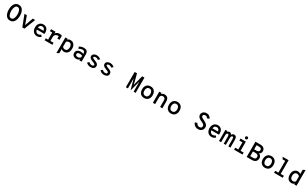

<svg xmlns="http://www.w3.org/2000/svg" viewBox="649 -4075 12253 7631"><g transform="rotate(30 6776.0 -260.0)"><path d="M308 12Q239.5 12 191 -18.2Q142.5 -48.5 112 -100Q81.5 -151.5 67.2 -216.2Q53 -281 53 -350Q53 -419 67.2 -483.8Q81.5 -548.5 112 -600Q142.5 -651.5 191 -681.8Q239.5 -712 308 -712Q376.5 -712 425.2 -681.8Q474 -651.5 504.5 -600Q535 -548.5 549.5 -483.8Q564 -419 564 -350Q564 -281 549.5 -216.2Q535 -151.5 504.5 -100Q474 -48.5 425.2 -18.2Q376.5 12 308 12ZM308 -88.5Q346.5 -88.5 374 -111Q401.5 -133.5 418.8 -171Q436 -208.5 444.2 -255.2Q452.5 -302 452.5 -350Q452.5 -402 444.2 -448.8Q436 -495.5 419 -532.2Q402 -569 374.5 -590.2Q347 -611.5 308 -611.5Q269.5 -611.5 242 -589.2Q214.5 -567 197.2 -529.5Q180 -492 171.8 -445.2Q163.5 -398.5 163.5 -350Q163.5 -298.5 171.8 -251.8Q180 -205 197.2 -168Q214.5 -131 242 -109.8Q269.5 -88.5 308 -88.5Z M876 0 678.5 -511H788.5L910 -180Q914 -168.5 918 -156Q922 -143.5 925.5 -126.5Q929 -143.5 933 -156Q937 -168.5 941.5 -180L1061 -511H1170L972.5 0Z M1551 12Q1475.5 12 1421.8 -22.2Q1368 -56.5 1339.2 -117Q1310.5 -177.5 1310.5 -256Q1310.5 -339.5 1340.2 -399.2Q1370 -459 1423.8 -491Q1477.5 -523 1551 -523Q1611 -523 1660.8 -497Q1710.5 -471 1740 -417.2Q1769.5 -363.5 1769.5 -280Q1769.5 -267.5 1769 -250.8Q1768.5 -234 1766 -215H1390.5V-304.5H1667Q1664.5 -351 1646.8 -379Q1629 -407 1603.5 -419.2Q1578 -431.5 1551 -431.5Q1478 -431.5 1445 -385.8Q1412 -340 1412 -262Q1412 -179.5 1449 -130.2Q1486 -81 1552.5 -81Q1585 -81 1613.5 -92.2Q1642 -103.5 1667.5 -128.5L1729 -62Q1697 -29.5 1652 -8.8Q1607 12 1551 12Z M1899 0V-91.5H2006.5V-419.5H1899V-511H2104V-397.5L2098 -412.5Q2109.5 -445 2137.8 -470Q2166 -495 2205 -509Q2244 -523 2288.5 -523Q2327 -523 2356 -515.2Q2385 -507.5 2403.5 -497V-312.5H2301.5V-466.5L2342.5 -420Q2328.5 -423 2315.2 -424.2Q2302 -425.5 2291 -425.5Q2232 -425.5 2192 -407.8Q2152 -390 2131.5 -356.5Q2111 -323 2111 -276.5V-91.5H2256.5V0Z M2557.5 201.5V-511H2661.5V-470.5Q2683 -492.5 2713.2 -507.8Q2743.5 -523 2791 -523Q2859 -523 2909.2 -491Q2959.5 -459 2987 -399Q3014.5 -339 3014.5 -255.5Q3014.5 -171 2985.8 -111.2Q2957 -51.5 2906.8 -19.8Q2856.5 12 2792.5 12Q2743 12 2712.2 -4.2Q2681.5 -20.5 2661.5 -44V153ZM2778 -86.5Q2840.5 -86.5 2874.8 -130.2Q2909 -174 2909 -255.5Q2909 -332.5 2874.8 -379Q2840.5 -425.5 2776 -425.5Q2736.5 -425.5 2707.8 -410Q2679 -394.5 2661.5 -367.5V-144.5Q2679 -121 2707.8 -103.8Q2736.5 -86.5 2778 -86.5Z M3351 12Q3297.5 12 3255.2 -7Q3213 -26 3188.5 -64Q3164 -102 3164 -159Q3164 -218 3193.2 -255.2Q3222.5 -292.5 3268.5 -310.2Q3314.5 -328 3365 -328Q3403.5 -328 3435 -321Q3466.5 -314 3496.5 -298.5V-332Q3496.5 -370 3483.5 -392Q3470.5 -414 3447 -423Q3423.5 -432 3392.5 -432Q3350.5 -432 3308 -417Q3265.5 -402 3230.5 -379.5L3199.5 -465Q3235 -487.5 3288.2 -505.2Q3341.5 -523 3402 -523Q3434 -523 3468.2 -516Q3502.5 -509 3531.8 -489.5Q3561 -470 3578.8 -432.8Q3596.5 -395.5 3596.5 -335V0H3496.5V-42.5Q3473 -20.5 3437.2 -4.2Q3401.5 12 3351 12ZM3368.5 -79Q3412.5 -79 3444.2 -97Q3476 -115 3496.5 -137V-211.5Q3474.5 -223.5 3444 -231.2Q3413.5 -239 3380.5 -239Q3334 -239 3298.8 -220Q3263.5 -201 3263.5 -159Q3263.5 -123.5 3291 -101.2Q3318.5 -79 3368.5 -79Z M4005 12Q3942 12 3889 -13.2Q3836 -38.5 3803.5 -78.5L3873 -141Q3894.5 -118.5 3929.8 -98.5Q3965 -78.5 4011 -78.5Q4048 -78.5 4072.8 -92Q4097.5 -105.5 4097.5 -134.5Q4097.5 -155 4082 -169.5Q4066.5 -184 4038.8 -196.2Q4011 -208.5 3973.5 -222.5Q3926.5 -240 3890 -260.5Q3853.5 -281 3832.5 -310.8Q3811.5 -340.5 3811.5 -385.5Q3811.5 -428.5 3836.8 -459.2Q3862 -490 3905.2 -506.5Q3948.5 -523 4002 -523Q4065 -523 4111.5 -500.2Q4158 -477.5 4188.5 -443L4118.5 -385Q4098.5 -403 4068.5 -417.8Q4038.5 -432.5 3995 -432.5Q3958.5 -432.5 3935.2 -420.5Q3912 -408.5 3912 -384.5Q3912 -366.5 3927.5 -353.2Q3943 -340 3968.8 -329Q3994.5 -318 4025.5 -306.5Q4068 -291 4107.8 -271Q4147.5 -251 4172.8 -219.5Q4198 -188 4198 -136.5Q4198 -66.5 4145.5 -27.2Q4093 12 4005 12Z M4621 12Q4558 12 4505 -13.2Q4452 -38.5 4419.5 -78.5L4489 -141Q4510.5 -118.5 4545.8 -98.5Q4581 -78.5 4627 -78.5Q4664 -78.5 4688.8 -92Q4713.5 -105.5 4713.5 -134.5Q4713.5 -155 4698 -169.5Q4682.5 -184 4654.8 -196.2Q4627 -208.5 4589.5 -222.5Q4542.5 -240 4506 -260.5Q4469.5 -281 4448.5 -310.8Q4427.5 -340.5 4427.5 -385.5Q4427.5 -428.5 4452.8 -459.2Q4478 -490 4521.2 -506.5Q4564.5 -523 4618 -523Q4681 -523 4727.5 -500.2Q4774 -477.5 4804.5 -443L4734.5 -385Q4714.5 -403 4684.5 -417.8Q4654.5 -432.5 4611 -432.5Q4574.5 -432.5 4551.2 -420.5Q4528 -408.5 4528 -384.5Q4528 -366.5 4543.5 -353.2Q4559 -340 4584.8 -329Q4610.5 -318 4641.5 -306.5Q4684 -291 4723.8 -271Q4763.5 -251 4788.8 -219.5Q4814 -188 4814 -136.5Q4814 -66.5 4761.5 -27.2Q4709 12 4621 12Z M5627.5 0V-700H5735L5837.5 -303Q5842 -284.5 5846.8 -265.8Q5851.5 -247 5853.5 -232.5Q5856 -247 5860.5 -265.8Q5865 -284.5 5870 -303L5974.5 -700H6076.5V0H5982.5V-402.5Q5982.5 -413.5 5982.8 -431.8Q5983 -450 5984.5 -462.5Q5980.5 -448.5 5975.8 -432.8Q5971 -417 5967 -402.5L5858 0H5846.5L5737 -402.5Q5733 -417 5728.2 -433Q5723.5 -449 5719.5 -462.5Q5720.5 -450 5721 -431.8Q5721.5 -413.5 5721.5 -402.5V0Z M6468 12Q6394 12 6339.5 -20.2Q6285 -52.5 6255.2 -112.2Q6225.5 -172 6225.5 -255Q6225.5 -337 6255.2 -397.2Q6285 -457.5 6339.5 -490.2Q6394 -523 6468 -523Q6542.5 -523 6597.2 -490.8Q6652 -458.5 6681.5 -398.2Q6711 -338 6711 -255.5Q6711 -173 6681.5 -113Q6652 -53 6597.2 -20.5Q6542.5 12 6468 12ZM6468 -86.5Q6534.5 -86.5 6570 -132.2Q6605.5 -178 6605.5 -255.5Q6605.5 -333 6570.8 -379.2Q6536 -425.5 6468 -425.5Q6401.5 -425.5 6366 -379.8Q6330.5 -334 6330.5 -255Q6330.5 -178 6366 -132.2Q6401.5 -86.5 6468 -86.5Z M6866.5 0V-511H6970.5V-398.5L6956 -427Q6960 -451.5 6981.8 -473.2Q7003.5 -495 7037.5 -509Q7071.5 -523 7113.5 -523Q7168 -523 7210.8 -501.8Q7253.5 -480.5 7278 -432.8Q7302.5 -385 7302.5 -305V0H7199V-294Q7199 -367 7166.5 -396.2Q7134 -425.5 7088 -425.5Q7055.5 -425.5 7028.8 -413.8Q7002 -402 6986.2 -373.8Q6970.5 -345.5 6970.5 -296V0Z M7700 12Q7626 12 7571.5 -20.2Q7517 -52.5 7487.2 -112.2Q7457.5 -172 7457.5 -255Q7457.5 -337 7487.2 -397.2Q7517 -457.5 7571.5 -490.2Q7626 -523 7700 -523Q7774.5 -523 7829.2 -490.8Q7884 -458.5 7913.5 -398.2Q7943 -338 7943 -255.5Q7943 -173 7913.5 -113Q7884 -53 7829.2 -20.5Q7774.5 12 7700 12ZM7700 -86.5Q7766.5 -86.5 7802 -132.2Q7837.5 -178 7837.5 -255.5Q7837.5 -333 7802.8 -379.2Q7768 -425.5 7700 -425.5Q7633.5 -425.5 7598 -379.8Q7562.5 -334 7562.5 -255Q7562.5 -178 7598 -132.2Q7633.5 -86.5 7700 -86.5Z M8939 12Q8883 12 8835 -9.8Q8787 -31.5 8751.8 -69.8Q8716.5 -108 8699.5 -158.5L8797 -194.5Q8818.5 -147 8858.5 -117.5Q8898.5 -88 8946.5 -88Q8995 -88 9025 -113.5Q9055 -139 9055 -187.5Q9055 -219.5 9035 -244Q9015 -268.5 8982.5 -287.8Q8950 -307 8912.5 -324Q8879 -338 8845.8 -356Q8812.5 -374 8784.8 -398.2Q8757 -422.5 8740 -455.5Q8723 -488.5 8723 -532.5Q8723 -581.5 8748.2 -622.2Q8773.5 -663 8820.2 -687.5Q8867 -712 8931 -712Q9007.5 -712 9061.8 -672.2Q9116 -632.5 9133 -572.5L9036.5 -540Q9022.5 -570.5 8994.5 -591.5Q8966.5 -612.5 8925.5 -612.5Q8884.5 -612.5 8857.8 -591.5Q8831 -570.5 8831 -534.5Q8831 -508 8847.2 -488.8Q8863.5 -469.5 8893 -453Q8922.5 -436.5 8963.5 -417.5Q8996.5 -402 9031.5 -382.5Q9066.5 -363 9096.5 -336.8Q9126.5 -310.5 9144.8 -275Q9163 -239.5 9163 -192.5Q9163 -127 9132.5 -81.5Q9102 -36 9051 -12Q9000 12 8939 12Z M9559 12Q9483.5 12 9429.8 -22.2Q9376 -56.5 9347.2 -117Q9318.5 -177.5 9318.5 -256Q9318.5 -339.5 9348.2 -399.2Q9378 -459 9431.8 -491Q9485.5 -523 9559 -523Q9619 -523 9668.8 -497Q9718.5 -471 9748 -417.2Q9777.5 -363.5 9777.5 -280Q9777.5 -267.5 9777 -250.8Q9776.5 -234 9774 -215H9398.5V-304.5H9675Q9672.5 -351 9654.8 -379Q9637 -407 9611.5 -419.2Q9586 -431.5 9559 -431.5Q9486 -431.5 9453 -385.8Q9420 -340 9420 -262Q9420 -179.5 9457 -130.2Q9494 -81 9560.5 -81Q9593 -81 9621.5 -92.2Q9650 -103.5 9675.5 -128.5L9737 -62Q9705 -29.5 9660 -8.8Q9615 12 9559 12Z M9902.5 0V-511H9999V-395.5L9983 -405Q9992.5 -460.5 10020.2 -491.8Q10048 -523 10091 -523Q10131.5 -523 10155 -499Q10178.5 -475 10187.5 -447.5Q10205 -477 10233.2 -500Q10261.5 -523 10303 -523Q10364 -523 10395 -480.5Q10426 -438 10426 -335.5V0H10329V-312.5Q10329 -370 10319 -397.2Q10309 -424.5 10277.5 -424.5Q10256.5 -424.5 10242.5 -410.2Q10228.5 -396 10221.5 -370.2Q10214.5 -344.5 10214.5 -310V0H10117.5V-318Q10117.5 -349.5 10112.8 -373.5Q10108 -397.5 10097 -411Q10086 -424.5 10066 -424.5Q10045 -424.5 10030 -410.2Q10015 -396 10007 -370.2Q9999 -344.5 9999 -310V0Z M10735.5 -5V-511H10839.5V-5ZM10594.5 0V-91.5H10980.5V0ZM10594.5 -419.5V-511H10800.5V-419.5ZM10787 -590.5Q10761 -590.5 10742.8 -609Q10724.5 -627.5 10724.5 -654Q10724.5 -680.5 10742.8 -698.8Q10761 -717 10787 -717Q10814.5 -717 10832.5 -698.8Q10850.5 -680.5 10850.5 -654Q10850.5 -627.5 10832.5 -609Q10814.5 -590.5 10787 -590.5Z M11171.5 0V-700H11394.5Q11478.5 -700 11527 -673Q11575.5 -646 11595.8 -603.2Q11616 -560.5 11616 -514Q11616 -466 11591.8 -427.8Q11567.5 -389.5 11520 -369Q11578 -351 11609 -305.5Q11640 -260 11640 -203Q11640 -166.5 11628.2 -130.5Q11616.5 -94.5 11589.8 -65Q11563 -35.5 11519 -17.8Q11475 0 11409.5 0ZM11278.5 -98.5H11418.5Q11464 -98.5 11489.2 -113.8Q11514.5 -129 11524.5 -152.5Q11534.5 -176 11534.5 -200.5Q11534.5 -229.5 11522.8 -255.5Q11511 -281.5 11479.2 -298Q11447.5 -314.5 11388.5 -314.5H11278.5ZM11278.5 -411.5H11378Q11445 -411.5 11477.8 -438Q11510.5 -464.5 11510.5 -508.5Q11510.5 -531 11501.8 -552.5Q11493 -574 11468.8 -588Q11444.5 -602 11398 -602H11278.5Z M12012 12Q11938 12 11883.5 -20.2Q11829 -52.5 11799.2 -112.2Q11769.5 -172 11769.5 -255Q11769.5 -337 11799.2 -397.2Q11829 -457.5 11883.5 -490.2Q11938 -523 12012 -523Q12086.5 -523 12141.2 -490.8Q12196 -458.5 12225.5 -398.2Q12255 -338 12255 -255.5Q12255 -173 12225.5 -113Q12196 -53 12141.2 -20.5Q12086.5 12 12012 12ZM12012 -86.5Q12078.5 -86.5 12114 -132.2Q12149.5 -178 12149.5 -255.5Q12149.5 -333 12114.8 -379.2Q12080 -425.5 12012 -425.5Q11945.5 -425.5 11910 -379.8Q11874.5 -334 11874.5 -255Q11874.5 -178 11910 -132.2Q11945.5 -86.5 12012 -86.5Z M12576 0V-713.5L12679.5 -722V0ZM12429 0V-91.5H12826.5V0ZM12455.5 -630.5 12408 -722H12679.5L12670.5 -630.5Z M13227 12Q13158 12 13107.8 -20Q13057.5 -52 13030.5 -112Q13003.5 -172 13003.5 -256Q13003.5 -339.5 13031.5 -399.2Q13059.5 -459 13109.2 -491Q13159 -523 13224.5 -523Q13270 -523 13303 -508.8Q13336 -494.5 13355.5 -474.5V-673.5L13459.5 -722V0H13355.5V-40.5Q13339.5 -20.5 13306.5 -4.2Q13273.5 12 13227 12ZM13241 -86.5Q13282 -86.5 13310 -101.2Q13338 -116 13355.5 -144V-369.5Q13342.5 -388.5 13315 -407Q13287.5 -425.5 13239.5 -425.5Q13176.5 -425.5 13142.8 -381.8Q13109 -338 13109 -256Q13109 -206.5 13124.5 -168.2Q13140 -130 13169.2 -108.2Q13198.5 -86.5 13241 -86.5Z"/></g></svg>

Font: Overpass Mono SemiBold
Style: Regular
Weight: 600
Monospace: yes
Designer: Delve Withrington, Dave Bailey
Foundry: Delve Fonts LLC
Version: Version 4.000